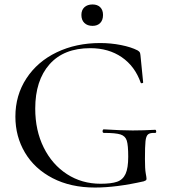

<svg xmlns="http://www.w3.org/2000/svg" viewBox="-20 -829 756 861"><path d="M49 -306Q49 -402 98.5 -477.5Q148 -553 234.5 -594.5Q321 -636 429 -636Q477 -636 522.5 -627Q568 -618 597 -603Q605 -598 607 -594Q609 -590 610 -580L622 -459Q622 -457 617 -456Q612 -455 611 -458Q585 -532 526 -572.5Q467 -613 385 -613Q266 -613 202 -540.5Q138 -468 138 -342Q138 -244 176 -167.5Q214 -91 280.5 -48Q347 -5 431 -5Q479 -5 505 -14Q531 -23 543 -49Q555 -75 555 -126Q555 -178 548.5 -198.5Q542 -219 520.5 -226Q499 -233 446 -233Q440 -233 440 -241Q440 -244 441.5 -246.5Q443 -249 445 -249Q525 -244 575 -244Q622 -244 676 -247Q680 -247 680.5 -240Q681 -233 676 -233Q653 -234 644 -226.5Q635 -219 632.5 -196Q630 -173 630 -116Q630 -71 633.5 -52Q637 -33 637 -28Q637 -22 634.5 -20.5Q632 -19 625 -16Q502 12 406 12Q297 12 216 -30Q135 -72 92 -144.5Q49 -217 49 -306ZM345 -762Q345 -784 358.5 -796.5Q372 -809 395 -809Q417 -809 429.5 -796.5Q442 -784 442 -762Q442 -739 429.5 -726Q417 -713 395 -713Q372 -713 358.5 -726Q345 -739 345 -762Z"/></svg>

Font: Cormorant SC Medium
Style: Regular
Weight: 500
Designer: Christian Thalmann (Catharsis Fonts)
Version: Version 3.000